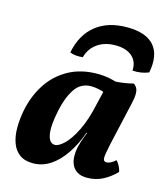

<svg xmlns="http://www.w3.org/2000/svg" viewBox="-108 -794 768 886"><g transform="rotate(15 276.0 -350.5)"><path d="M486.3 -467Q496.5 -460.3 502.1 -450.2Q507.6 -440.1 507.7 -422.7Q507.8 -405.3 500.9 -375.2L453.5 -166.3Q442 -113.4 443 -98.2Q444 -83 458.4 -83Q467.8 -83 477.5 -87.9Q487.1 -92.8 501.4 -104.6Q509.9 -96.1 517.1 -82.3Q524.2 -68.5 526.7 -55.3Q497.5 -25.3 463.8 -8.1Q430.1 9 389.8 9Q359.7 9 342.1 -2.6Q324.4 -14.3 316.2 -32.9Q308.1 -51.6 308 -73.6Q307.8 -95.6 312.3 -116.2Q315.2 -128.8 319.6 -142.7Q324 -156.6 329.7 -171.3Q335.4 -186 341 -199.8L374.4 -368.5L335.6 -451.7Q378.2 -451.3 416.1 -454.8Q453.9 -458.3 486.3 -467ZM411.7 -450.3 368.1 -390.1Q355.2 -396.5 335.6 -400.2Q316.1 -404 300.3 -404Q250.8 -404 223.1 -362.5Q195.4 -321 182 -256.4Q165.6 -179.2 173 -139.2Q180.5 -99.2 207.9 -99.2Q225.4 -99.2 251.4 -123.9Q277.4 -148.6 303.5 -201.3Q329.5 -254 346.9 -336L365.9 -416L403.5 -409L354.8 -191.3H334.5Q313.4 -131.4 282.4 -86Q251.5 -40.6 213.5 -15.8Q175.6 9 131.5 9Q91.9 9 67.4 -9Q42.8 -27 31.3 -58.8Q19.7 -90.5 19.7 -131.5Q19.7 -172.6 28.6 -217.7Q43 -287.9 79.5 -344.2Q115.9 -400.6 175.3 -433.8Q234.7 -467 315.4 -467Q343.9 -467 368.9 -462.2Q393.9 -457.4 411.7 -450.3ZM390.8 -709.8Q481.3 -709.8 520 -665Q558.7 -620.1 542.1 -534.9Q524.8 -527.8 504.4 -524.5Q484 -521.3 465.2 -523.3Q467.6 -566.5 439.5 -591Q411.3 -615.5 360 -615.5Q309.2 -615.5 274.3 -591Q239.5 -566.5 227.6 -523.3Q209.8 -521.3 193.4 -523Q177.1 -524.8 166.3 -529.9Q183.4 -617.1 241.1 -663.5Q298.8 -709.8 390.8 -709.8Z"/></g></svg>

Font: Vollkorn
Style: Italic
Weight: 400
Italic angle: -11°
Designer: Friedrich Althausen
Foundry: Friedrich Althausen
Version: Version 5.001